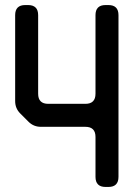

<svg xmlns="http://www.w3.org/2000/svg" viewBox="-20 -731 539 760"><path d="M142 -229H318Q358 -229 358 -189V-31Q358 9 398 9H409Q449 9 449 -31V-671Q449 -711 409 -711H398Q358 -711 358 -671V-360Q358 -320 318 -320H171Q131 -320 131 -360V-671Q131 -711 91 -711H80Q40 -711 40 -671V-331Q40 -302 60 -282L93 -249Q113 -229 142 -229Z"/></svg>

Font: WD-XL Lubrifont TC
Style: Regular
Weight: 400
Designer: [WD-XL Lubrifont] Copyright 2020-2022 (c) NightFurySL2001, Skr-ZERO; [ZCOOL QingKe HuangYou] Copyright 2018-2022 (c) The
Version: Version 2.001;hotconv 1.1.1;makeotfexe 2.6.0